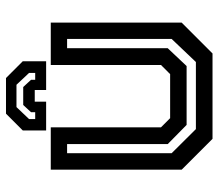

<svg xmlns="http://www.w3.org/2000/svg" viewBox="-64 -666 730 641"><g transform="rotate(-90 300.5 -345.0)"><path d="M158 0 55 -103V-540H196.5V-172L227 -141.5H374L404.5 -172V-540H546V-103L443 0ZM190.5 -55.5H414.5L491.5 -136.5V-485.5H460.5V-149.5L401 -86.5H204.5L140.5 -149.5V-485.5H110V-136.5ZM361 -689.5 417 -633.5V-555.5H321V-593.5H282V-555.5H186V-633.5L242 -689.5ZM338.5 -654.5H264L224 -612.5V-592H247V-606L271 -632H331L355 -606V-592H378V-612.5Z"/></g></svg>

Font: Tourney SemiBold
Style: Regular
Weight: 600
Version: Version 1.015